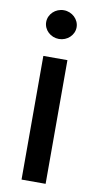

<svg xmlns="http://www.w3.org/2000/svg" viewBox="-87 -795 423 834"><g transform="rotate(10 124.5 -378.0)"><path d="M71.4 0H177.6V-545.5H71.4ZM57.9 -692.8C57.9 -658 88.1 -629.6 125 -629.6C161.6 -629.6 192.1 -658 192.1 -692.8C192.1 -727.6 161.6 -756.4 125 -756.4C88.1 -756.4 57.9 -727.6 57.9 -692.8Z"/></g></svg>

Font: Magic Ui Pro Medium
Style: Regular
Weight: 500
Designer: Stefan Endress, Andreas Faust
Version: Version 1.000;FEAKit 1.0